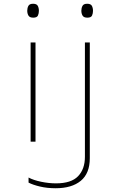

<svg xmlns="http://www.w3.org/2000/svg" viewBox="-20 -754 640 1022"><path d="M157 -660Q138 -660 131.5 -671Q125 -682 125 -697Q125 -711 131 -722.5Q137 -734 156 -734Q175 -734 181 -723Q187 -712 187 -696Q187 -683 182 -671.5Q177 -660 157 -660ZM445 -660Q426 -660 419.5 -671Q413 -682 413 -697Q413 -711 419 -722.5Q425 -734 444 -734Q463 -734 469 -723Q475 -712 475 -696Q475 -683 470 -671.5Q465 -660 445 -660ZM276 248Q231 248 193 239Q155 230 132 218V191Q158 205 199 213.5Q240 222 278 222Q359 222 395.5 184Q432 146 432 81V-528H458V88Q458 169 410 208.5Q362 248 276 248ZM143 0V-528H169V0Z"/></svg>

Font: Noto Sans Mono Thin
Style: Regular
Weight: 100
Designer: Monotype Design Team
Foundry: Monotype Imaging Inc.
Version: Version 2.014